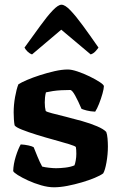

<svg xmlns="http://www.w3.org/2000/svg" viewBox="-20 -795 520 815"><path d="M209 0Q184 0 154.5 -8.5Q125 -17 99 -29Q73 -41 55.5 -52Q38 -63 36 -69Q37 -99 47 -131Q57 -163 68 -182Q86 -181 101.5 -177.5Q117 -174 123 -170Q129 -155 139 -130.5Q149 -106 159 -88Q170 -85 188 -83Q206 -81 218 -81Q235 -81 257 -83.5Q279 -86 296 -93Q299 -100 301.5 -114Q304 -128 304 -142Q304 -150 303.5 -158.5Q303 -167 302 -171Q299 -175 273.5 -183Q248 -191 211 -201Q174 -211 137 -222.5Q100 -234 73.5 -244.5Q47 -255 42 -263Q40 -273 39 -288.5Q38 -304 38 -318Q38 -350 44 -383.5Q50 -417 58 -437Q70 -445 94.5 -455.5Q119 -466 150 -476Q181 -486 212 -493Q243 -500 268 -500Q284 -500 309.5 -491.5Q335 -483 360.5 -470.5Q386 -458 403.5 -446.5Q421 -435 421 -429Q421 -419 415 -397.5Q409 -376 400.5 -354.5Q392 -333 384 -321Q363 -322 348 -326Q333 -330 326 -333Q312 -366 299 -389.5Q286 -413 278 -413Q260 -413 240.5 -412Q221 -411 204.5 -408.5Q188 -406 175 -403Q172 -392 171 -380.5Q170 -369 170 -360Q170 -349 171 -340.5Q172 -332 174 -324Q178 -320 201.5 -314Q225 -308 259 -299.5Q293 -291 328.5 -281Q364 -271 392 -259Q420 -247 431 -235Q435 -225 436.5 -207Q438 -189 438 -173Q438 -140 432 -106Q426 -72 418 -59Q406 -50 382 -40Q358 -30 327.5 -21Q297 -12 266 -6Q235 0 209 0ZM116 -564Q105 -568 96.5 -576.5Q88 -585 84 -593Q121 -644 151 -685.5Q181 -727 204 -751Q227 -775 241 -775Q256 -775 279 -751Q302 -727 332 -686Q362 -645 398 -593Q394 -587 385.5 -577.5Q377 -568 365 -564L240 -669Z"/></svg>

Font: Texturina Medium 12pt
Style: Bold
Weight: 700
Version: Version 1.002